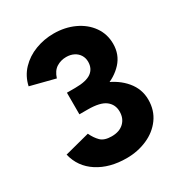

<svg xmlns="http://www.w3.org/2000/svg" viewBox="-172 -839 910 971"><g transform="rotate(-30 283.0 -353.5)"><path d="M32.4 -155.8 178.2 -193.8Q192.8 -162.4 213.4 -142Q234 -121.6 277.2 -121.6Q322.2 -121.6 348 -146.1Q373.8 -170.6 373.8 -210.6Q373.8 -251.6 342.8 -275.8Q311.8 -300 239 -300H190.4V-402H234.2Q312.8 -402 380.8 -375.4Q448.8 -348.8 489.2 -300.5Q529.6 -252.2 529.6 -190.2Q529.6 -128 496.3 -82.2Q463 -36.4 407.5 -12.2Q352 12 287.6 12Q188.4 12 119.8 -32.3Q51.2 -76.6 32.4 -155.8ZM190.4 -426.2H239Q303.4 -426.2 332.6 -447.3Q361.8 -468.4 361.8 -508.6Q361.8 -530 351.2 -547.4Q340.6 -564.8 321.2 -574.7Q301.8 -584.6 276.8 -584.6Q245.6 -584.6 220.1 -568.7Q194.6 -552.8 182.4 -514.2L38.8 -551Q50.4 -604.4 86.6 -642.3Q122.8 -680.2 174 -699.6Q225.2 -719 280.8 -719Q346.6 -719 400.5 -694Q454.4 -669 485.6 -624.8Q516.8 -580.6 516.8 -524Q516.8 -461.2 476.8 -417.5Q436.8 -373.8 372.1 -352.5Q307.4 -331.2 234 -331.2H190.4Z"/></g></svg>

Font: 寒蝉端黑体 Light
Style: Regular
Weight: 300
Designer: ChillDuanSans {Warren2060}; 
Source Han Sans {Ryoko NISHIZUKA 西塚涼子 (kana, bopomofo & ideographs); Paul D. Hunt (Latin, G
Foundry: ChillType&Adobe
Version: Version 1.300;Glyphs 3.3 (3306)